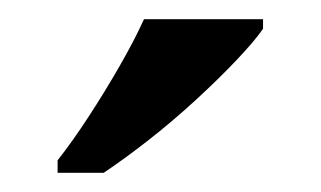

<svg xmlns="http://www.w3.org/2000/svg" viewBox="-20 -786 334 200"><path d="M40 -619Q55 -638 72 -664Q89 -690 104.5 -717Q120 -744 130 -766H254V-756Q245 -743 226 -723Q207 -703 183 -681Q159 -659 134 -639.5Q109 -620 88 -606H40Z"/></svg>

Font: Noto Nastaliq Urdu Medium
Style: Regular
Weight: 500
Designer: Monotype Design Team (Patrick Giasson: type design, Kamal Mansour: OpenType code, Glenda Bellarosa). Updated by Simon Co
Foundry: Monotype Imaging Inc., Simon Cozens
Version: Version 3.007